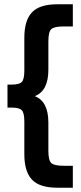

<svg xmlns="http://www.w3.org/2000/svg" viewBox="-20 -731 379 901"><path d="M15.1 -226.1V-334H35.2Q70.3 -334 82.3 -346.4Q94.2 -358.9 94.2 -399.9V-554.2Q94.2 -634.8 129.9 -672.9Q165.5 -710.9 249 -710.9H321.8V-606.9H278.8Q234.4 -606.9 220.7 -594.2Q207 -581.5 207 -536.1V-403.8Q207 -304.2 143.1 -279.8Q207 -255.4 207 -155.8V-23.9Q207 21.5 220.7 34.2Q234.4 46.9 278.8 46.9H321.8V149.9H249Q165.5 149.9 129.9 111.8Q94.2 73.7 94.2 -6.8V-160.2Q94.2 -201.2 82.3 -213.6Q70.3 -226.1 35.2 -226.1Z"/></svg>

Font: TASA Orbiter Display SemiBold
Style: Regular
Weight: 600
Designer: Weizhong Zhang
Version: Version 1.000;Glyphs 3.1.2 (3151)